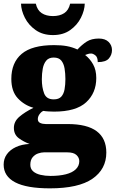

<svg xmlns="http://www.w3.org/2000/svg" viewBox="-34 -798 633 1051"><path d="M239 233Q112 233 49 200Q-14 167 -14 103Q-14 71 3.5 46.5Q21 22 53 7Q85 -8 128 -10Q97 -21 69.5 -41Q42 -61 42 -98Q42 -133 71.5 -158.5Q101 -184 149 -208Q99 -222 63.5 -260Q28 -298 28 -366Q28 -455 84.5 -503Q141 -551 262 -551Q302 -551 332 -545.5Q362 -540 390 -527Q415 -554 441 -570.5Q467 -587 507 -587Q542 -587 560.5 -568.5Q579 -550 579 -524Q579 -498 562 -478Q545 -458 501 -458Q501 -485 488 -495Q475 -505 465 -505Q454 -505 446 -502Q438 -499 432 -497Q458 -477 475.5 -446Q493 -415 493 -371Q493 -289 437.5 -238Q382 -187 262 -187Q252 -187 232 -188Q212 -189 204 -191Q194 -188 183.5 -174.5Q173 -161 173 -146Q173 -131 186 -125Q199 -119 216 -119H336Q443 -119 495.5 -79.5Q548 -40 548 37Q548 128 472 180.5Q396 233 239 233ZM242 165Q291 165 326.5 156Q362 147 381 128.5Q400 110 400 84Q400 65 384.5 50.5Q369 36 335 36H206Q192 36 174.5 42Q157 48 144.5 63Q132 78 132 104Q132 126 147 139.5Q162 153 187.5 159Q213 165 242 165ZM260 -254Q288 -254 301.5 -269Q315 -284 319.5 -309.5Q324 -335 324 -365Q324 -396 319.5 -423Q315 -450 301.5 -466.5Q288 -483 260 -483Q233 -483 219 -466Q205 -449 200 -422Q195 -395 195 -364Q195 -320 207.5 -287Q220 -254 260 -254ZM256 -606Q200 -606 161 -633.5Q122 -661 102 -701Q82 -741 81 -778H162Q170 -742 194.5 -726Q219 -710 256 -710Q293 -710 317.5 -726Q342 -742 350 -778H430Q429 -741 409 -701Q389 -661 350.5 -633.5Q312 -606 256 -606Z"/></svg>

Font: Noto Rashi Hebrew Black
Style: Regular
Weight: 900
Version: Version 1.006